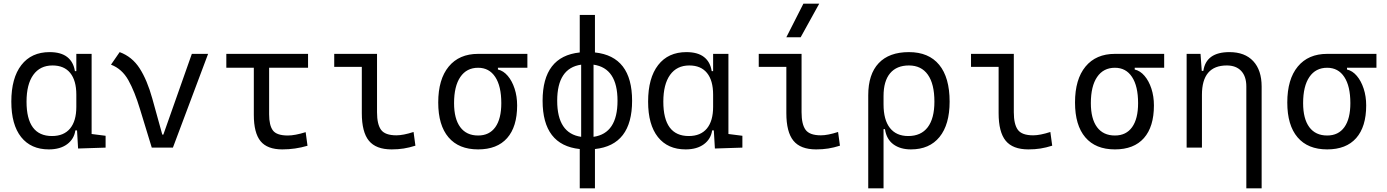

<svg xmlns="http://www.w3.org/2000/svg" viewBox="-20 -815 7657 1060"><path d="M249.5 9.8Q150.9 9.8 96.7 -58.3Q42.5 -126.5 42.5 -253.9Q42.5 -384.3 97.9 -455.8Q153.3 -527.3 253.9 -527.3Q316.4 -527.3 351.1 -500.2Q385.7 -473.1 393.6 -422.4H401.4V-517.6H485.8V-75.2L563 -65.4V0L411.1 4.9L405.3 -95.2H396Q389.2 -47.4 350.6 -18.8Q312 9.8 249.5 9.8ZM401.4 -225.1V-292.5Q401.4 -370.6 367.7 -412.1Q334 -453.6 270 -453.6Q201.2 -453.6 163.8 -401.6Q126.5 -349.6 126.5 -253.9Q126.5 -64 267.1 -64Q332.5 -64 366.9 -105.5Q401.4 -147 401.4 -225.1Z M817.9 0 753.4 -210.9Q723.6 -310.1 688.5 -372.6Q653.3 -435.1 592.8 -458L640.6 -527.3Q709.5 -502 751 -437.5Q792.5 -373 820.8 -271L876 -71.8H881.8L1039.1 -517.6H1128.9L934.6 0Z M1538.6 9.8Q1455.6 9.8 1418.5 -35.6Q1381.3 -81.1 1381.3 -181.2V-440.9H1229.5V-517.6H1680.7V-440.9H1465.8V-184.1Q1465.8 -122.6 1486.8 -94.7Q1507.8 -66.9 1569.3 -66.9Q1608.4 -66.9 1667.5 -85.4L1677.7 -10.3Q1609.9 9.8 1538.6 9.8Z M2142.1 9.8Q2055.7 9.8 2016.6 -38.1Q1977.5 -85.9 1977.5 -190.4V-445.8H1825.2V-517.6H2061.5V-195.3Q2061.5 -128.9 2083.7 -98.4Q2106 -67.9 2168.5 -67.9Q2206.1 -67.9 2263.2 -86.4L2273.4 -10.7Q2239.7 0 2208.7 4.9Q2177.7 9.8 2142.1 9.8Z M2619.6 9.8Q2512.7 9.8 2456.1 -56.9Q2399.4 -123.5 2399.4 -249Q2399.4 -377.4 2457.3 -447.5Q2515.1 -517.6 2619.6 -517.6H2891.6V-440.9H2729V-431.2Q2759.3 -424.3 2783.2 -396.2Q2807.1 -368.2 2821 -325.7Q2835 -283.2 2835 -232.9Q2835 -115.2 2779.8 -52.7Q2724.6 9.8 2619.6 9.8ZM2619.6 -66.9Q2681.6 -66.9 2714.6 -113Q2747.6 -159.2 2747.6 -245.6Q2747.6 -339.4 2714.1 -390.1Q2680.7 -440.9 2619.6 -440.9Q2556.2 -440.9 2521.5 -390.1Q2486.8 -339.4 2486.8 -245.6Q2486.8 -159.2 2521 -113Q2555.2 -66.9 2619.6 -66.9Z M3180.7 224.6V7.8Q2975.6 -13.7 2975.6 -258.8Q2975.6 -503.9 3180.7 -525.4V-732.4H3264.6V-525.4Q3469.7 -503.9 3469.7 -258.8Q3469.7 -13.7 3264.6 7.8V224.6ZM3188.5 -59.6V-458Q3056.2 -439 3056.2 -258.8Q3056.2 -78.6 3188.5 -59.6ZM3256.8 -458V-59.6Q3389.2 -78.6 3389.2 -258.8Q3389.2 -439 3256.8 -458Z M3765.1 9.8Q3666.5 9.8 3612.3 -58.3Q3558.1 -126.5 3558.1 -253.9Q3558.1 -384.3 3613.5 -455.8Q3668.9 -527.3 3769.5 -527.3Q3832 -527.3 3866.7 -500.2Q3901.4 -473.1 3909.2 -422.4H3917V-517.6H4001.5V-75.2L4078.6 -65.4V0L3926.8 4.9L3920.9 -95.2H3911.6Q3904.8 -47.4 3866.2 -18.8Q3827.6 9.8 3765.1 9.8ZM3917 -225.1V-292.5Q3917 -370.6 3883.3 -412.1Q3849.6 -453.6 3785.6 -453.6Q3716.8 -453.6 3679.4 -401.6Q3642.1 -349.6 3642.1 -253.9Q3642.1 -64 3782.7 -64Q3848.1 -64 3882.6 -105.5Q3917 -147 3917 -225.1Z M4485.8 9.8Q4399.4 9.8 4360.4 -38.1Q4321.3 -85.9 4321.3 -190.4V-445.8H4168.9V-517.6H4405.3V-195.3Q4405.3 -128.9 4427.5 -98.4Q4449.7 -67.9 4512.2 -67.9Q4549.8 -67.9 4606.9 -86.4L4617.2 -10.7Q4583.5 0 4552.5 4.9Q4521.5 9.8 4485.8 9.8ZM4321.3 -609.4 4415.5 -794.9H4502.9L4400.4 -609.4Z M5009.3 9.8Q4950.2 9.8 4912.1 -18.3Q4874 -46.4 4865.7 -102.1H4857.9V224.6H4773.4V-289.1Q4773.4 -405.3 4831.1 -466.3Q4888.7 -527.3 4998 -527.3Q5107.4 -527.3 5165 -457.3Q5222.7 -387.2 5222.7 -253.9Q5222.7 -127.4 5167 -58.8Q5111.3 9.8 5009.3 9.8ZM4857.9 -238.8Q4857.9 -153.3 4893.1 -108.6Q4928.2 -64 4994.1 -64Q5064.9 -64 5101.8 -112.5Q5138.7 -161.1 5138.7 -253.9Q5138.7 -351.6 5102.5 -402.6Q5066.4 -453.6 4998 -453.6Q4930.2 -453.6 4894 -410.4Q4857.9 -367.2 4857.9 -284.7Z M5657.7 9.8Q5571.3 9.8 5532.2 -38.1Q5493.2 -85.9 5493.2 -190.4V-445.8H5340.8V-517.6H5577.1V-195.3Q5577.1 -128.9 5599.4 -98.4Q5621.6 -67.9 5684.1 -67.9Q5721.7 -67.9 5778.8 -86.4L5789.1 -10.7Q5755.4 0 5724.4 4.9Q5693.4 9.8 5657.7 9.8Z M6135.3 9.8Q6028.3 9.8 5971.7 -56.9Q5915 -123.5 5915 -249Q5915 -377.4 5972.9 -447.5Q6030.8 -517.6 6135.3 -517.6H6407.2V-440.9H6244.6V-431.2Q6274.9 -424.3 6298.8 -396.2Q6322.8 -368.2 6336.7 -325.7Q6350.6 -283.2 6350.6 -232.9Q6350.6 -115.2 6295.4 -52.7Q6240.2 9.8 6135.3 9.8ZM6135.3 -66.9Q6197.3 -66.9 6230.2 -113Q6263.2 -159.2 6263.2 -245.6Q6263.2 -339.4 6229.7 -390.1Q6196.3 -440.9 6135.3 -440.9Q6071.8 -440.9 6037.1 -390.1Q6002.4 -339.4 6002.4 -245.6Q6002.4 -159.2 6036.6 -113Q6070.8 -66.9 6135.3 -66.9Z M6860.8 224.6V-337.4Q6860.8 -393.1 6832.5 -423.3Q6804.2 -453.6 6752.9 -453.6Q6615.7 -453.6 6615.7 -291.5V0H6531.2V-517.6H6607.9L6614.7 -423.8H6623.5Q6638.7 -527.3 6767.6 -527.3Q6852.5 -527.3 6898.9 -477.5Q6945.3 -427.7 6945.3 -336.9V224.6Z M7307.1 9.8Q7200.2 9.8 7143.6 -56.9Q7086.9 -123.5 7086.9 -249Q7086.9 -377.4 7144.8 -447.5Q7202.6 -517.6 7307.1 -517.6H7579.1V-440.9H7416.5V-431.2Q7446.8 -424.3 7470.7 -396.2Q7494.6 -368.2 7508.5 -325.7Q7522.5 -283.2 7522.5 -232.9Q7522.5 -115.2 7467.3 -52.7Q7412.1 9.8 7307.1 9.8ZM7307.1 -66.9Q7369.1 -66.9 7402.1 -113Q7435.1 -159.2 7435.1 -245.6Q7435.1 -339.4 7401.6 -390.1Q7368.2 -440.9 7307.1 -440.9Q7243.7 -440.9 7209 -390.1Q7174.3 -339.4 7174.3 -245.6Q7174.3 -159.2 7208.5 -113Q7242.7 -66.9 7307.1 -66.9Z"/></svg>

Font: Cascadia Code PL SemiLight
Style: Regular
Weight: 350
Monospace: yes
Designer: Aaron Bell
Foundry: Saja Typeworks
Version: Version 2404.023; ttfautohint (v1.8.4)